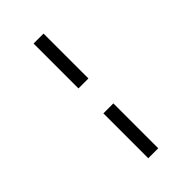

<svg xmlns="http://www.w3.org/2000/svg" viewBox="-274 -894 1089 1089"><g transform="rotate(-45 270.0 -350.0)"><path d="M310 -810V-450H230V-810ZM310 -250V110H230V-250Z"/></g></svg>

Font: Share Tech Mono
Style: Regular
Weight: 400
Designer: Ralph Oliver du Carrois
Foundry: Ralph Oliver du Carrois
Version: Version 1.003